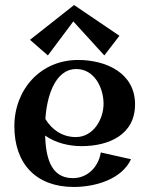

<svg xmlns="http://www.w3.org/2000/svg" viewBox="-20 -717 590 762"><path d="M304 -137C410 -137 516 -181 516 -303C516 -428 400 -479 290 -479C140 -479 37 -361 37 -216C37 -67 123 25 273 25C356 25 462 -4 500 -85L380 -112C371 -55 328 -10 269 -10C176 -10 162 -103 159 -179C200 -150 253 -137 304 -137ZM283 -443C355 -443 391 -368 391 -305C391 -243 350 -173 281 -173C227 -173 185 -203 160 -245C165 -324 194 -443 283 -443ZM274 -697 99 -559 170 -497 271 -632 394 -497 454 -575Z"/></svg>

Font: Original Surfer
Style: Regular
Weight: 400
Designer: Astigmatic (AOETI)
Foundry: Astigmatic (AOETI)
Version: Version 1.001